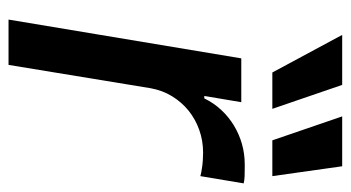

<svg xmlns="http://www.w3.org/2000/svg" viewBox="-206 -616 822 450"><g transform="rotate(90 205.0 -391.0)"><path d="M116.8 -545.5H219.5L204.9 -458.8H210.6Q221.2 -480.8 237.6 -498.4Q253.9 -516 274.1 -528.2Q294.4 -540.5 317.5 -547.1Q340.6 -553.6 365.1 -553.6H373.9Q383.2 -553.6 393.1 -553.3Q403.1 -552.9 409.8 -551.1L392.8 -449.6Q389.6 -450.6 383.9 -451.7Q378.2 -452.8 370.7 -453.8Q363.3 -454.9 354.8 -455.4Q346.2 -456 337.7 -456Q310 -456 284.8 -447.1Q259.6 -438.2 239.5 -422.1Q219.5 -405.9 205.6 -383.3Q191.8 -360.8 186.8 -333.1L132.1 0H25.9ZM179 -782 235.1 -618.3H149.9L61.8 -782ZM369.7 -782 392.8 -618.3H308.9L252.8 -782Z"/></g></svg>

Font: Inter P Medium
Style: Italic
Weight: 500
Italic angle: 9.39999°
Designer: Rasmus Andersson
Foundry: rsms
Version: Version 3.018;git-588b23468